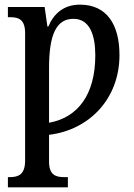

<svg xmlns="http://www.w3.org/2000/svg" viewBox="-20 -566 578 826"><path d="M14 240H272V196H256C220 196 191 187 191 129V14C364 -7 494 -141 494 -329C494 -461 439 -546 324 -546C254 -546 211 -507 188 -452H184L172 -536H14V-492H24C59 -492 88 -483 88 -424V125C88 186 58 196 22 196H14ZM191 -38V-273C191 -417 222 -485 296 -485C365 -485 390 -417 390 -328C390 -158 314 -60 191 -38Z"/></svg>

Font: Noto Serif Condensed Medium
Style: Regular
Weight: 500
Width: 3
Designer: Monotype Design Team
Foundry: Monotype Imaging Inc.
Version: Version 2.015